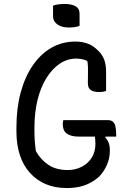

<svg xmlns="http://www.w3.org/2000/svg" viewBox="-20 -930 640 970"><path d="M300 -323H525Q541 -323 550 -315.5Q559 -308 563 -292.5Q567 -277 567 -250V-240H376Q355 -240 340 -244.5Q325 -249 315.5 -256.5Q306 -264 301.5 -276Q297 -288 297 -303Q297 -309 298 -314.5Q299 -320 300 -323ZM361 -720Q380 -720 396 -717Q412 -714 426 -708.5Q440 -703 452 -694.5Q464 -686 475 -675Q497 -654 506.5 -628.5Q516 -603 516 -566Q516 -550 516 -534Q516 -518 516 -502Q516 -486 516 -471Q510 -468 501 -466.5Q492 -465 481 -465Q453 -465 438.5 -475Q424 -485 424 -509Q424 -546 424.5 -569Q425 -592 423 -610.5Q421 -629 413 -649L439 -610Q421 -624 403 -629Q385 -634 366 -634Q320 -634 281.5 -608Q243 -582 214 -535Q185 -488 169.5 -424.5Q154 -361 154 -286V-271Q154 -245 155.5 -221.5Q157 -198 161 -167Q185 -124 224 -97.5Q263 -71 322 -71Q362 -71 394 -88Q426 -105 444 -134.5Q462 -164 462 -203Q462 -216 461 -226.5Q460 -237 459 -246.5Q458 -256 455 -265H522L512 -235Q523 -224 529 -208.5Q535 -193 535 -170Q535 -130 520 -96.5Q505 -63 482 -39Q464 -22 439 -8Q414 6 384 13Q354 20 317 20Q257 20 210.5 0Q164 -20 130.5 -57.5Q97 -95 80 -147.5Q63 -200 63 -266V-286Q63 -383 84.5 -462.5Q106 -542 145.5 -599.5Q185 -657 239.5 -688.5Q294 -720 361 -720ZM248 -901Q254 -904 261 -905.5Q268 -907 275.5 -908Q283 -909 291.5 -909.5Q300 -910 307 -910Q341 -910 361.5 -898.5Q382 -887 382 -860V-800Q376 -797 369.5 -795.5Q363 -794 356.5 -793Q350 -792 342.5 -791.5Q335 -791 327 -791Q292 -791 270 -806.5Q248 -822 248 -848Z"/></svg>

Font: Recursive Monospace Casual
Style: Regular
Weight: 400
Version: Version 1.047